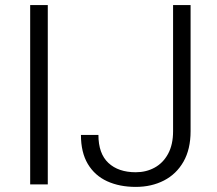

<svg xmlns="http://www.w3.org/2000/svg" viewBox="-20 -731 859 761"><path d="M169.4 0H99.6V-710.9H169.4ZM666 -710.9H735.4V-210.9Q735.4 -139.6 707.3 -90.3Q679.2 -41 629.9 -15.6Q580.6 9.8 518.1 9.8Q453.6 9.8 404.5 -12.7Q355.5 -35.2 328.1 -81.1Q300.8 -127 300.8 -196.3H370.1Q370.1 -122.1 409.7 -85.2Q449.2 -48.3 518.1 -48.3Q559.6 -48.3 593 -66.7Q626.5 -85 646.2 -121.3Q666 -157.7 666 -210.9Z"/></svg>

Font: Heebo Light
Style: Regular
Weight: 300
Designer: Oded Ezer
Foundry: Ezer Type House
Version: Version 3.100